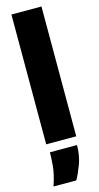

<svg xmlns="http://www.w3.org/2000/svg" viewBox="-140 -739 514 1000"><g transform="rotate(-15 117.0 -239.0)"><path d="M36 0V-700H198V0ZM16 222Q37 160 40.5 115Q44 70 44 45H190Q190 101 172.5 147.5Q155 194 139 222Z"/></g></svg>

Font: Bricolage Grotesque 96pt ExtraBold
Style: Regular
Weight: 800
Designer: Mathieu Triay
Foundry: Atelier Triay
Version: Version 1.001;gftools[0.9.33.dev8+g029e19f]